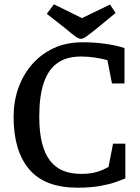

<svg xmlns="http://www.w3.org/2000/svg" viewBox="-20 -857 651 890"><path d="M339 13Q188 13 115.5 -72Q43 -157 43 -316Q43 -386 65 -448.5Q87 -511 129 -559Q171 -607 229.5 -634Q288 -661 363 -661Q420 -661 471.5 -653.5Q523 -646 557 -634V-470H499L478 -578Q454 -585 421.5 -590Q389 -595 356 -595Q289 -595 246.5 -565Q204 -535 183 -473.5Q162 -412 162 -316Q162 -244 175 -193.5Q188 -143 212.5 -111.5Q237 -80 273 -65.5Q309 -51 356 -51Q390 -51 415 -56.5Q440 -62 456.5 -70Q473 -78 483 -83L504 -191H561V-30Q542 -22 513 -12Q484 -2 441.5 5.5Q399 13 339 13ZM355 -677Q344 -677 328 -689Q312 -701 286 -723L197 -793L230 -837L360 -773L490 -836L516 -797L426 -723Q396 -699 380.5 -688Q365 -677 355 -677Z"/></svg>

Font: Faustina Light Medium
Style: Regular
Weight: 500
Version: Version 1.200